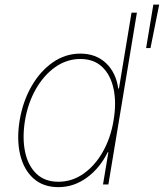

<svg xmlns="http://www.w3.org/2000/svg" viewBox="-20 -781 694 813"><path d="M227.3 11.4Q162.6 11.4 121.4 -25.7Q80.3 -62.9 65.2 -126.8Q50.1 -190.7 63.2 -271.3Q76.7 -351.6 113.3 -415.5Q149.9 -479.4 203.3 -516.7Q256.7 -554 320.3 -554Q385.7 -554 428.3 -514.2Q470.9 -474.4 480.8 -406.2H483.7L536.9 -727.3H559.7L438.9 0H416.2L438.9 -136.4H436.1Q402.7 -68.9 347.7 -28.8Q292.6 11.4 227.3 11.4ZM227.3 -11.4Q285.2 -11.4 333.8 -45.6Q382.5 -79.9 415.7 -138.7Q448.9 -197.4 460.9 -271.3Q473.4 -345.2 461.1 -403.9Q448.9 -462.7 413.4 -497Q377.8 -531.2 320.3 -531.2Q262.8 -531.2 214.1 -497Q165.5 -462.7 131.9 -403.9Q98.4 -345.2 85.9 -271.3Q73.9 -197.4 86.1 -138.7Q98.4 -79.9 133.9 -45.6Q169.4 -11.4 227.3 -11.4ZM598.7 -577.4 629.3 -761.4H654.1L617.2 -577.4Z"/></svg>

Font: Inter Thin  BETA
Style: Italic
Weight: 100
Italic angle: -9.39999°
Designer: Rasmus Andersson
Foundry: rsms
Version: Version 3.011;git-f93a4a705